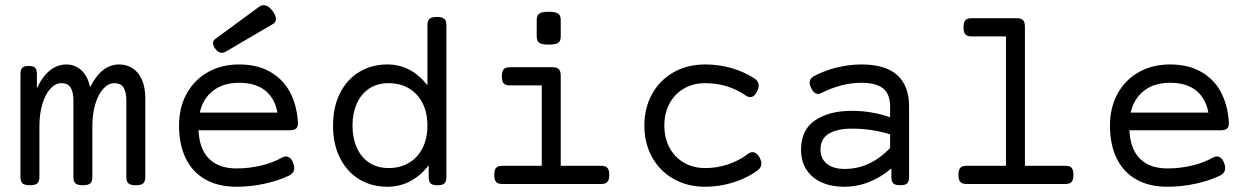

<svg xmlns="http://www.w3.org/2000/svg" viewBox="-20 -711 4837 742"><path d="M541.5 -331.1V-26.9Q541.5 -9.8 533.4 -2.4Q525.4 4.9 505.4 4.9H504.4Q484.4 4.9 476.3 -2.4Q468.3 -9.8 468.3 -26.9V-322.3Q468.3 -356 457.3 -372.8Q446.3 -389.6 421.9 -389.6Q398.9 -389.6 379.4 -368.4Q359.9 -347.2 348.4 -309.3Q336.9 -271.5 336.9 -223.1V-26.9Q336.9 -9.8 328.9 -2.4Q320.8 4.9 300.8 4.9H299.8Q279.8 4.9 271.7 -2.4Q263.7 -9.8 263.7 -26.9V-322.3Q263.7 -356 252.7 -372.8Q241.7 -389.6 217.3 -389.6Q194.3 -389.6 174.8 -368.4Q155.3 -347.2 143.8 -309.3Q132.3 -271.5 132.3 -223.1V-26.9Q132.3 -9.8 124.3 -2.4Q116.2 4.9 96.2 4.9H95.2Q75.2 4.9 67.1 -2.4Q59.1 -9.8 59.1 -26.9V-424.3Q59.1 -441.4 65.7 -448.7Q72.3 -456.1 90.3 -456.1H91.3Q109.4 -456.1 116 -448.7Q122.6 -441.4 122.6 -424.3V-369.6Q143.6 -415.5 172.9 -438.7Q202.1 -461.9 236.3 -461.9Q269.5 -461.9 294.4 -439.5Q319.3 -417 328.1 -373.5Q371.6 -461.9 440.4 -461.9Q469.2 -461.9 491.9 -447.5Q514.6 -433.1 528.1 -403.6Q541.5 -374 541.5 -331.1Z M999 -690.9Q1015.6 -690.9 1031.7 -670.9Q1046.4 -651.9 1046.4 -637.7Q1046.4 -625 1035.6 -618.7L853 -511.7Q844.2 -506.8 837.4 -506.8Q825.7 -506.8 814.9 -519Q803.2 -532.2 803.2 -544.4Q803.2 -553.7 811 -559.6L981 -684.6Q989.7 -690.9 999 -690.9ZM1131.3 -237.8Q1132.3 -221.7 1124.8 -214.6Q1117.2 -207.5 1100.6 -207.5H747.1Q750.5 -134.8 788.1 -97.4Q825.7 -60.1 894 -60.1Q942.9 -60.1 989.5 -71.3Q1036.1 -82.5 1069.8 -102.1Q1078.1 -106.4 1085 -106.4Q1094.2 -106.4 1101.8 -99.4Q1109.4 -92.3 1113.8 -79.1Q1117.2 -70.3 1117.2 -61.5Q1117.2 -42 1095.7 -31.7Q1056.2 -12.7 1002.4 -1Q948.7 10.7 894 10.7Q823.2 10.7 773.4 -17.6Q723.6 -45.9 697.8 -99.1Q671.9 -152.3 671.9 -225.6Q671.9 -295.4 701.4 -349.1Q731 -402.8 783.7 -432.4Q836.4 -461.9 903.8 -461.9Q974.6 -461.9 1024.4 -433.3Q1074.2 -404.8 1100.8 -354.5Q1127.4 -304.2 1131.3 -237.8ZM752 -275.9H1052.2Q1042 -331.5 1004.6 -361.3Q967.3 -391.1 903.8 -391.1Q843.3 -391.1 803.7 -360.6Q764.2 -330.1 752 -275.9Z M1705.1 -613.8V-26.9Q1705.1 -9.8 1697.8 -2.4Q1690.4 4.9 1671.4 4.9H1670.4Q1651.4 4.9 1644 -2.4Q1636.7 -9.8 1636.7 -26.9V-72.3Q1606 -32.2 1565.4 -10.7Q1524.9 10.7 1477.1 10.7Q1416.5 10.7 1368.9 -17.8Q1321.3 -46.4 1294.2 -99.9Q1267.1 -153.3 1267.1 -225.6Q1267.1 -297.9 1294.2 -351.3Q1321.3 -404.8 1368.9 -433.3Q1416.5 -461.9 1477.1 -461.9Q1568.8 -461.9 1631.8 -381.3V-613.8Q1631.8 -630.9 1639.9 -638.2Q1647.9 -645.5 1668 -645.5H1668.9Q1689 -645.5 1697 -638.2Q1705.1 -630.9 1705.1 -613.8ZM1342.3 -225.6Q1342.3 -177.7 1358.9 -140.4Q1375.5 -103 1407 -82.3Q1438.5 -61.5 1481.9 -61.5Q1525.4 -61.5 1559.3 -81.1Q1593.3 -100.6 1612.5 -137.7Q1631.8 -174.8 1631.8 -225.6Q1631.8 -276.4 1612.5 -313.5Q1593.3 -350.6 1559.3 -370.1Q1525.4 -389.6 1481.9 -389.6Q1438.5 -389.6 1407 -368.9Q1375.5 -348.1 1358.9 -310.8Q1342.3 -273.4 1342.3 -225.6Z M2147 -633.8V-570.3Q2147 -552.7 2137.2 -545.7Q2127.4 -538.6 2100.6 -538.6Q2073.7 -538.6 2064 -545.7Q2054.2 -552.7 2054.2 -570.3V-633.8Q2054.2 -651.4 2064 -658.4Q2073.7 -665.5 2100.6 -665.5Q2127.4 -665.5 2137.2 -658.4Q2147 -651.4 2147 -633.8ZM2147 -418V-70.3H2303.7Q2320.3 -70.3 2327.4 -62.3Q2334.5 -54.2 2334.5 -35.2Q2334.5 -16.1 2327.4 -8.1Q2320.3 0 2303.7 0H1920.9Q1904.3 0 1897.2 -8.1Q1890.1 -16.1 1890.1 -35.2Q1890.1 -54.2 1897.2 -62.3Q1904.3 -70.3 1920.9 -70.3H2073.7V-380.9H1950.2Q1933.6 -380.9 1926.5 -388.9Q1919.4 -397 1919.4 -416Q1919.4 -435.1 1926.5 -443.1Q1933.6 -451.2 1950.2 -451.2H2116.2Q2132.8 -451.2 2139.9 -443.6Q2147 -436 2147 -418Z M2895 -408.2Q2912.1 -397.5 2912.1 -380.4Q2912.1 -369.1 2904.8 -356Q2895 -335.9 2879.4 -335.9Q2870.1 -335.9 2861.3 -342.3Q2792.5 -389.6 2705.6 -389.6Q2658.7 -389.6 2622.8 -368.7Q2586.9 -347.7 2567.1 -310.3Q2547.4 -272.9 2547.4 -225.6Q2547.4 -178.2 2567.1 -140.9Q2586.9 -103.5 2622.8 -82.5Q2658.7 -61.5 2705.6 -61.5Q2750.5 -61.5 2792.7 -75.4Q2835 -89.4 2869.6 -115.7Q2879.4 -123 2888.2 -123Q2903.3 -123 2914.1 -104.5Q2922.4 -90.3 2922.4 -79.1Q2922.4 -63 2906.7 -51.8Q2866.7 -22.5 2813.7 -5.9Q2760.7 10.7 2705.6 10.7Q2635.7 10.7 2582.3 -20Q2528.8 -50.8 2499.5 -104.5Q2470.2 -158.2 2470.2 -225.6Q2470.2 -293 2499.5 -346.7Q2528.8 -400.4 2582.3 -431.2Q2635.7 -461.9 2705.6 -461.9Q2757.8 -461.9 2805.9 -448.2Q2854 -434.6 2895 -408.2Z M3493.2 -299.3V-26.9Q3493.2 -9.8 3485.8 -2.4Q3478.5 4.9 3459.5 4.9H3458.5Q3439.5 4.9 3432.1 -2.4Q3424.8 -9.8 3424.8 -26.9V-60.1Q3385.3 -26.4 3339.1 -7.8Q3293 10.7 3241.7 10.7Q3192.9 10.7 3155.3 -6.1Q3117.7 -22.9 3096.7 -55.2Q3075.7 -87.4 3075.7 -131.8Q3075.7 -209.5 3130.1 -246.1Q3184.6 -282.7 3271.5 -282.7Q3349.1 -282.7 3419.9 -257.8V-299.3Q3419.9 -346.7 3393.3 -368.9Q3366.7 -391.1 3307.6 -391.1Q3271 -391.1 3231.4 -380.9Q3191.9 -370.6 3156.2 -352.5Q3148.4 -348.1 3141.1 -348.1Q3125.5 -348.1 3114.3 -371.6Q3108.9 -383.3 3108.9 -391.1Q3108.9 -408.2 3127 -417.5Q3168 -439 3215.1 -450.4Q3262.2 -461.9 3309.6 -461.9Q3401.4 -461.9 3447.3 -420.9Q3493.2 -379.9 3493.2 -299.3ZM3419.9 -138.7V-191.9Q3386.7 -202.6 3348.6 -208.3Q3310.5 -213.9 3272 -213.9Q3215.8 -213.9 3183.3 -194.6Q3150.9 -175.3 3150.9 -133.3Q3150.9 -97.7 3175.5 -77.9Q3200.2 -58.1 3244.6 -58.1Q3341.8 -58.1 3419.9 -138.7Z M4128.4 -35.2Q4128.4 -16.1 4121.3 -8.1Q4114.3 0 4097.7 0H3714.8Q3698.2 0 3691.2 -8.1Q3684.1 -16.1 3684.1 -35.2Q3684.1 -54.2 3691.2 -62.3Q3698.2 -70.3 3714.8 -70.3H3867.7V-570.3H3734.4Q3717.8 -570.3 3710.7 -578.4Q3703.6 -586.4 3703.6 -605.5Q3703.6 -624.5 3710.7 -632.6Q3717.8 -640.6 3734.4 -640.6H3910.2Q3926.8 -640.6 3933.8 -633.1Q3940.9 -625.5 3940.9 -607.4V-70.3H4097.7Q4114.3 -70.3 4121.3 -62.3Q4128.4 -54.2 4128.4 -35.2Z M4729 -237.8Q4730 -221.7 4722.4 -214.6Q4714.8 -207.5 4698.2 -207.5H4344.7Q4348.1 -134.8 4385.7 -97.4Q4423.3 -60.1 4491.7 -60.1Q4540.5 -60.1 4587.2 -71.3Q4633.8 -82.5 4667.5 -102.1Q4675.8 -106.4 4682.6 -106.4Q4691.9 -106.4 4699.5 -99.4Q4707 -92.3 4711.4 -79.1Q4714.8 -70.3 4714.8 -61.5Q4714.8 -42 4693.4 -31.7Q4653.8 -12.7 4600.1 -1Q4546.4 10.7 4491.7 10.7Q4420.9 10.7 4371.1 -17.6Q4321.3 -45.9 4295.4 -99.1Q4269.5 -152.3 4269.5 -225.6Q4269.5 -295.4 4299.1 -349.1Q4328.6 -402.8 4381.3 -432.4Q4434.1 -461.9 4501.5 -461.9Q4572.3 -461.9 4622.1 -433.3Q4671.9 -404.8 4698.5 -354.5Q4725.1 -304.2 4729 -237.8ZM4349.6 -275.9H4649.9Q4639.6 -331.5 4602.3 -361.3Q4564.9 -391.1 4501.5 -391.1Q4440.9 -391.1 4401.4 -360.6Q4361.8 -330.1 4349.6 -275.9Z"/></svg>

Font: Courier Prime Sans
Style: Regular
Weight: 400
Designer: Alan Dague-Greene
Foundry: Quote-Unquote Apps
Version: Version 3.020